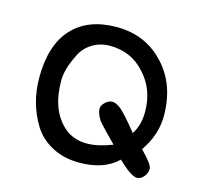

<svg xmlns="http://www.w3.org/2000/svg" viewBox="-75 -546 671 629"><g transform="rotate(15 260.0 -231.5)"><path d="M408 -395Q345 -462 248 -462Q151 -462 98 -404.5Q45 -347 45 -237Q45 -150 88 -80Q110 -44 150.5 -22.5Q191 -1 243 -1Q327 -1 373 -46L385 -35Q421 -2 439 -2Q451 -2 461.5 -14Q472 -26 472 -41Q472 -56 431 -97Q472 -156 472 -220Q472 -328 408 -395ZM361 -345Q409 -294 409 -217Q409 -172 388 -140Q342 -197 325 -210Q309 -222 297 -222Q286 -222 274.5 -212Q263 -202 262 -190Q262 -173 277 -150Q293 -131 337 -87Q288 -68 251 -68Q205 -68 174 -95Q117 -145 117 -246Q117 -284 142 -334Q154 -362 181 -379.5Q208 -397 242 -397Q315 -397 361 -345Z"/></g></svg>

Font: Patrick Hand SC
Style: Regular
Weight: 400
Designer: Patrick Wagesreiter
Foundry: Patrick Wagesreiter
Version: Version 2.001; ttfautohint (v1.8.2)